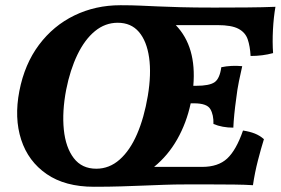

<svg xmlns="http://www.w3.org/2000/svg" viewBox="-20 -705 1073 734"><path d="M440 -685H442H443Q443 -685 444 -685Q484 -685 516 -683.5Q548 -682 583.5 -680.5Q619 -679 670 -677.5Q721 -676 799 -676Q859 -676 922 -676.5Q985 -677 1033 -679Q1026 -639 1023.5 -591.5Q1021 -544 1024 -502Q984 -491 938 -491Q936 -528 927 -554.5Q918 -581 891.5 -595Q865 -609 812 -609H652Q732 -526 719 -377H730Q780 -377 800 -390.5Q820 -404 826 -448Q845 -452 865 -453Q885 -454 906 -452Q900 -426 893.5 -394.5Q887 -363 883 -328Q874 -264 872 -217Q851 -217 832 -220.5Q813 -224 796 -231Q797 -266 784 -288Q771 -310 722 -310H709Q693 -235 657.5 -172.5Q622 -110 569 -67H753Q814 -67 848.5 -99Q883 -131 909 -206Q935 -202 954 -194.5Q973 -187 989 -173Q978 -138 966 -91.5Q954 -45 947 3Q917 1 874.5 0.5Q832 0 784.5 0Q737 0 693 0Q646 0 607 1.5Q568 3 528.5 4.5Q489 6 443.5 7.5Q398 9 339 9Q229 9 158.5 -39.5Q88 -88 61 -171Q34 -254 54 -357Q74 -460 129 -533.5Q184 -607 264.5 -646Q345 -685 440 -685ZM430 -618Q382 -618 343 -586Q304 -554 276 -496Q248 -438 233 -362Q217 -278 224 -209.5Q231 -141 262 -100.5Q293 -60 348 -60Q398 -60 437.5 -95Q477 -130 504 -192.5Q531 -255 545 -338Q559 -422 550 -485Q541 -548 511 -583Q481 -618 430 -618Z"/></svg>

Font: Vollkorn ExtraBold
Style: Italic
Weight: 800
Italic angle: -11°
Designer: Friedrich Althausen
Foundry: Friedrich Althausen
Version: Version 5.000; ttfautohint (v1.8.3)